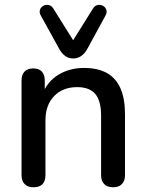

<svg xmlns="http://www.w3.org/2000/svg" viewBox="-20 -784 616 811"><path d="M121 7Q97 7 84 -6.5Q71 -20 71 -44V-444Q71 -469 84 -482Q97 -495 120 -495Q144 -495 156.5 -482Q169 -469 169 -444V-366L158 -384Q180 -440 227 -468.5Q274 -497 335 -497Q393 -497 431.5 -475.5Q470 -454 489 -410.5Q508 -367 508 -301V-44Q508 -20 495 -6.5Q482 7 458 7Q433 7 420 -6.5Q407 -20 407 -44V-295Q407 -358 382.5 -387Q358 -416 306 -416Q245 -416 208.5 -378Q172 -340 172 -276V-44Q172 7 121 7ZM289 -537Q270 -537 255.5 -547.5Q241 -558 231 -576L152 -719Q145 -732 149 -743Q153 -754 163 -759.5Q173 -765 184.5 -763Q196 -761 204 -750L289 -614L374 -750Q382 -761 393.5 -763Q405 -765 415 -759.5Q425 -754 429 -743Q433 -732 426 -719L348 -576Q338 -558 323 -547.5Q308 -537 289 -537Z"/></svg>

Font: Nunito ExtraLight SemiBold
Style: Regular
Weight: 600
Version: Version 3.602